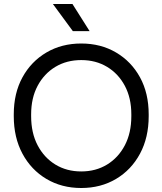

<svg xmlns="http://www.w3.org/2000/svg" viewBox="-20 -930 814 962"><path d="M387 12Q289 12 212.5 -33.5Q136 -79 92.5 -160Q49 -241 49 -348V-357Q49 -463 92.5 -542.5Q136 -622 212.5 -667Q289 -712 387 -712Q485 -712 561.5 -667Q638 -622 681.5 -542.5Q725 -463 725 -357V-348Q725 -241 681.5 -160Q638 -79 561.5 -33.5Q485 12 387 12ZM387 -71Q460 -71 516.5 -105.5Q573 -140 605.5 -202Q638 -264 638 -348V-357Q638 -439 605.5 -500Q573 -561 516.5 -595Q460 -629 387 -629Q314 -629 257.5 -595Q201 -561 168.5 -500Q136 -439 136 -357V-348Q136 -264 168.5 -202Q201 -140 257.5 -105.5Q314 -71 387 -71ZM345 -774 245 -910H343L429 -774Z"/></svg>

Font: SUSE
Style: Regular
Weight: 400
Designer: Rene Bieder
Foundry: SUSE
Version: Version 1.000